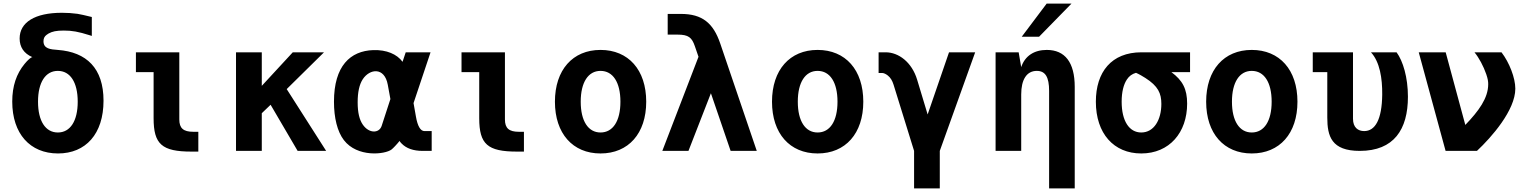

<svg xmlns="http://www.w3.org/2000/svg" viewBox="-20 -837 8469 1065"><path d="M301.8 14.2C455.6 14.2 554.2 -94.2 554.2 -278.3C554.2 -458.5 460 -548.3 300.8 -560.1C260.7 -563 221.2 -565.9 221.2 -608.4C221.2 -624.5 227.1 -635.3 238.3 -643.6L249 -650.9C270 -662.6 292 -667.5 334 -667.5C379.9 -667.5 413.6 -661.6 477.1 -641.6C488.3 -638.2 487.8 -638.2 489.3 -637.7V-742.7C449.7 -752.4 425.3 -757.8 415 -759.3C413.6 -759.8 411.6 -759.8 410.2 -760.3C382.8 -764.2 352.1 -766.1 323.2 -766.1C173.3 -766.1 88.9 -712.9 88.9 -623.5C88.9 -576.7 111.8 -540.5 159.7 -520C151.9 -520 134.3 -504.4 116.2 -482.4C71.3 -427.7 47.9 -360.4 47.9 -273.4C47.9 -95.7 146.5 14.2 301.8 14.2ZM300.8 -102.1C232.4 -102.1 190.9 -165.5 190.9 -272.9C190.9 -380.4 232.4 -443.8 300.8 -443.8C369.6 -443.8 411.1 -380.4 411.1 -272.9C411.1 -165.5 369.6 -102.1 300.8 -102.1Z M1042 3.9H1080.1V-106H1051.8C997.1 -106 974.6 -126 974.6 -174.3V-546.9H733.9V-437H832V-181.2C832 -37.1 877.9 3.9 1042 3.9Z M1289.1 0H1432.1V-209L1481 -255.9L1630.9 0H1789.1L1570.3 -342.8L1777.3 -546.9H1604L1432.1 -360.8V-546.9H1289.1Z M2324.7 0H2374.5V-109.9H2334.5C2312.5 -109.9 2296.4 -136.7 2287.1 -190.4L2273.9 -265.1L2368.2 -546.9H2230.5L2212.9 -494.1C2182.1 -536.6 2124 -561.5 2050.3 -559.1C1923.3 -554.7 1832.5 -471.7 1832.5 -272.9C1832.5 -183.1 1851.1 -107.4 1887.2 -60.1C1961.9 37.6 2115.7 20 2151.9 -7.8C2160.6 -14.6 2181.2 -36.1 2196.3 -55.2C2197.3 -52.2 2203.6 -44.9 2207.5 -41C2233.9 -13.7 2272.9 0 2324.7 0ZM2097.2 -139.2C2083.5 -96.7 2026.9 -95.2 1992.2 -146C1974.1 -172.4 1963.9 -210.9 1963.9 -269.5C1963.9 -325.7 1973.1 -368.2 1992.2 -397.5C2030.8 -456.5 2112.8 -466.3 2130.9 -367.2L2145.5 -287.6Z M2848.1 3.9H2886.2V-106H2857.9C2803.2 -106 2780.8 -126 2780.8 -174.3V-546.9H2540V-437H2638.2V-181.2C2638.2 -37.1 2684.1 3.9 2848.1 3.9Z M3311 14.2C3465.8 14.2 3564.5 -96.7 3564.5 -272.9C3564.5 -449.2 3465.8 -560.1 3311 -560.1C3156.7 -560.1 3058.1 -449.2 3058.1 -272.9C3058.1 -96.7 3156.7 14.2 3311 14.2ZM3311 -102.1C3242.7 -102.1 3201.2 -165.5 3201.2 -272.9C3201.2 -380.4 3242.7 -443.8 3311 -443.8C3379.9 -443.8 3421.4 -380.4 3421.4 -272.9C3421.4 -165.5 3379.9 -102.1 3311 -102.1Z M3653.8 0H3798.8L3923.3 -319.8L4032.7 0H4177.7L3975.1 -595.7C3936.5 -709 3875.5 -759.8 3756.8 -759.8H3683.6V-645H3738.3C3799.3 -645 3817.9 -628.9 3834.5 -580.1L3854.5 -522Z M4515.1 14.2C4669.9 14.2 4768.6 -96.7 4768.6 -272.9C4768.6 -449.2 4669.9 -560.1 4515.1 -560.1C4360.8 -560.1 4262.2 -449.2 4262.2 -272.9C4262.2 -96.7 4360.8 14.2 4515.1 14.2ZM4515.1 -102.1C4446.8 -102.1 4405.3 -165.5 4405.3 -272.9C4405.3 -380.4 4446.8 -443.8 4515.1 -443.8C4584 -443.8 4625.5 -380.4 4625.5 -272.9C4625.5 -165.5 4584 -102.1 4515.1 -102.1Z M5050.3 208H5192.9V0L5389.2 -546.9H5244.1L5125.5 -202.1L5067.4 -394.5C5038.1 -492.2 4964.4 -546.9 4892.6 -546.9H4853.5V-432.1H4874C4882.8 -432.1 4895 -425.8 4904.8 -418C4919.4 -406.2 4929.2 -390.6 4936.5 -367.2L5050.3 0Z M5647.5 -633.3H5743.7L5923.3 -816.9H5785.6ZM5799.3 208H5941.4V-355C5941.4 -491.2 5887.2 -560.1 5786.1 -560.1C5716.8 -560.1 5665.5 -527.3 5644.5 -464.8L5630.4 -546.9H5502.4V0H5644.5V-313C5644.5 -395 5674.3 -443.8 5731 -443.8C5778.3 -443.8 5799.3 -409.7 5799.3 -333Z M6310.5 14.2C6466.3 14.2 6564.9 -101.6 6564.9 -262.2C6564.9 -343.3 6540 -390.6 6477.5 -437H6581.1V-546.9H6311.5C6145 -546.9 6058.6 -437.5 6058.6 -272.9C6058.6 -96.7 6157.7 14.2 6310.5 14.2ZM6310.5 -102.1C6243.7 -102.1 6201.7 -165.5 6201.7 -272.9C6201.7 -327.1 6212.4 -368.7 6231 -396.5C6243.2 -415 6259.3 -426.8 6281.2 -433.1C6297.4 -426.3 6319.8 -413.1 6333.5 -404.3C6403.8 -359.4 6421.9 -319.3 6421.9 -260.7C6421.9 -172.9 6381.3 -102.1 6310.5 -102.1Z M6923.3 14.2C7078.1 14.2 7176.8 -96.7 7176.8 -272.9C7176.8 -449.2 7078.1 -560.1 6923.3 -560.1C6769 -560.1 6670.4 -449.2 6670.4 -272.9C6670.4 -96.7 6769 14.2 6923.3 14.2ZM6923.3 -102.1C6855 -102.1 6813.5 -165.5 6813.5 -272.9C6813.5 -380.4 6855 -443.8 6923.3 -443.8C6992.2 -443.8 7033.7 -380.4 7033.7 -272.9C7033.7 -165.5 6992.2 -102.1 6923.3 -102.1Z M7522.5 0C7711.9 0 7789.6 -118.7 7789.6 -300.3C7789.6 -407.7 7762.2 -498.5 7726.6 -546.9H7584.5C7633.8 -493.7 7647.9 -401.9 7647 -312.5C7645.5 -174.3 7608.4 -109.9 7546.9 -109.9C7512.7 -109.9 7484.9 -129.9 7484.9 -178.2V-546.9H7261.7V-437H7342.3V-185.1C7342.3 -81.5 7365.2 0 7522.5 0Z M7998.5 0H8172.4C8252.9 -75.2 8385.3 -225.6 8385.3 -345.2C8385.3 -404.8 8352.1 -490.2 8308.6 -546.9H8158.7C8183.6 -517.1 8209 -469.2 8224.1 -425.3C8232.9 -399.4 8234.9 -385.3 8234.9 -370.1C8234.9 -292.5 8182.1 -221.2 8107.9 -144L7999 -546.9H7849.6Z"/></svg>

Font: Hack
Style: Bold
Weight: 700
Monospace: yes
Designer: Christopher Simpkins
Foundry: Christopher Simpkins
Version: Version 2.010